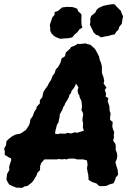

<svg xmlns="http://www.w3.org/2000/svg" viewBox="-50 -892 649 925"><path d="M57 13 29 12 11 5 -6 -3 -13 -15 -19 -27 -16 -54 -5 -73 -6 -88 -3 -99 4 -121 3 -129 -8 -134 -19 -141 -27 -145V-163L-30 -176L-21 -192L-19 -211L-11 -220L8 -235L25 -244L44 -247L53 -251L75 -266L90 -289L94 -301L96 -316L108 -333L115 -353L125 -368L127 -378L142 -394V-409L154 -424L157 -440L160 -451L171 -467L179 -478L187 -494L196 -507L204 -528L212 -537L219 -558L230 -569L241 -589L247 -611L263 -621L267 -639L288 -658L292 -665L312 -673L324 -681L336 -680L361 -683L374 -679L386 -676L396 -667L408 -656L419 -636L427 -620L430 -605L437 -588L441 -571V-559V-543L444 -531L449 -519L452 -501L449 -490L463 -470L455 -459L461 -441L459 -427L472 -419L469 -403L474 -389L477 -379L478 -360L483 -344L481 -331L480 -315L493 -304L491 -282L495 -267L500 -257L498 -240L499 -230L495 -214L506 -199L508 -185L507 -171L514 -153L515 -139L512 -124L506 -111L510 -95L517 -73L519 -50L507 -36L506 -28L497 -9L479 -4L461 4L436 5L426 3L415 -8L394 -15L377 -25L375 -52L372 -64L369 -82L372 -99L369 -119L351 -124H338H321L309 -128H302H283L270 -124L259 -126L251 -124L232 -126L225 -124H207H197H182H164L148 -106L143 -90V-73L130 -59L126 -47L113 -25L104 -13L82 4L68 6ZM229 -246 241 -249 253 -248H266L274 -252L293 -249L312 -255L321 -252L336 -257L354 -262L349 -279L350 -289V-299L347 -313L348 -323L351 -341L348 -351L342 -362L344 -368L345 -381L344 -391L343 -402L340 -410L333 -425V-431L327 -440L324 -453L325 -462L328 -471L316 -489L310 -475L303 -464L295 -455L292 -444L284 -434L282 -425L273 -408L264 -394L261 -385L254 -375L251 -364L245 -354L238 -341L237 -328L234 -315L232 -303L224 -290L221 -277L217 -262L215 -248ZM436 -712 424 -721 412 -725 401 -736 392 -755 383 -773 385 -784V-803L389 -815L409 -831L415 -844L424 -853L448 -864L467 -868L485 -871L501 -872L513 -859L522 -850L532 -840L535 -831L543 -813L540 -800L537 -778L525 -763L520 -748L511 -740L502 -726L488 -724L477 -720L455 -716ZM240 -705 222 -712 211 -718 198 -731 192 -745V-758L190 -771L194 -784L202 -808L213 -821V-834L229 -839L249 -856L272 -859L299 -858L309 -855L322 -850L327 -837L339 -827L343 -819L342 -802V-793L343 -771L347 -759L333 -751L323 -737L309 -725L298 -712L280 -708L262 -707Z"/></svg>

Font: Winky Rough SemiBold
Style: Italic
Weight: 600
Italic angle: -8.97852°
Designer: Simon Atzbach
Foundry: typofactur
Version: Version 1.206; ttfautohint (v1.8.4.7-5d5b)